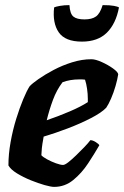

<svg xmlns="http://www.w3.org/2000/svg" viewBox="-20 -732 486 752"><path d="M192 0Q180 0 155 -7Q130 -14 100.5 -26Q71 -38 46.5 -53Q22 -68 13 -84Q13 -128 21.5 -175.5Q30 -223 43.5 -266.5Q57 -310 71 -343.5Q85 -377 96 -394Q106 -405 131 -422.5Q156 -440 190 -458Q224 -476 262.5 -488Q301 -500 338 -500Q354 -500 378.5 -489Q403 -478 422.5 -464Q442 -450 443 -441Q440 -421 432.5 -395Q425 -369 415 -346Q405 -323 396 -310Q378 -291 336.5 -269.5Q295 -248 245 -229Q195 -210 151 -197Q145 -164 144 -152.5Q143 -141 142 -124Q148 -117 164.5 -108Q181 -99 199 -92.5Q217 -86 227 -86Q234 -86 247.5 -96.5Q261 -107 277.5 -123Q294 -139 309.5 -155Q325 -171 334 -183Q343 -183 355 -175.5Q367 -168 369 -163Q350 -130 325 -92Q300 -54 267 -27Q234 0 192 0ZM163 -261Q212 -278 254 -296Q296 -314 324 -332V-345Q324 -364 321 -384.5Q318 -405 313 -420Q307 -421 301.5 -421Q296 -421 290 -421Q255 -421 225 -410Q202 -380 187.5 -341Q173 -302 163 -261ZM301 -569Q235 -569 210 -605.5Q185 -642 192 -703Q198 -706 215 -709Q232 -712 252 -712Q254 -678 267.5 -667Q281 -656 311 -656Q340 -656 356 -667.5Q372 -679 382 -712Q411 -712 426.5 -709Q442 -706 446 -703Q434 -639 398.5 -604Q363 -569 301 -569Z"/></svg>

Font: Texturina Black
Style: Italic
Weight: 900
Italic angle: -11°
Designer: Guillermo Torres Carreño
Foundry: Omnibus-Type
Version: Version 1.002; ttfautohint (v1.8.3)